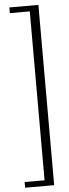

<svg xmlns="http://www.w3.org/2000/svg" viewBox="-65 -831 379 1061"><g transform="rotate(-5 124.5 -300.0)"><path d="M191 200H30V168.5H140.5V-768.5H30V-800H191Z"/></g></svg>

Font: Big Shoulders Stencil Text ExtraLight
Style: Regular
Weight: 250
Version: Version 2.001